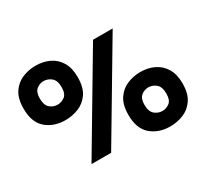

<svg xmlns="http://www.w3.org/2000/svg" viewBox="-147 -921 1272 1185"><g transform="rotate(-30 489.0 -328.5)"><path d="M216 -315Q133 -315 79 -361.5Q25 -408 25 -505Q25 -578 54 -620.5Q83 -663 128 -681Q173 -699 220 -699Q275 -699 318.5 -678Q362 -657 387 -615Q412 -573 412 -508Q412 -435 383 -393Q354 -351 309 -333Q264 -315 216 -315ZM217 0 609 -660H749L357 0ZM221 -422Q248 -422 271.5 -439.5Q295 -457 295 -504Q295 -552 270.5 -572Q246 -592 216 -592Q188 -592 165.5 -573.5Q143 -555 143 -510Q143 -462 166.5 -442Q190 -422 221 -422ZM757 42Q674 42 620 -4.5Q566 -51 566 -148Q566 -221 595 -263.5Q624 -306 669 -324Q714 -342 761 -342Q815 -342 858.5 -321Q902 -300 927.5 -258Q953 -216 953 -151Q953 -79 924 -36.5Q895 6 850 24Q805 42 757 42ZM761 -65Q789 -65 812 -82.5Q835 -100 835 -147Q835 -195 811 -215Q787 -235 757 -235Q728 -235 705.5 -216.5Q683 -198 683 -153Q683 -105 707 -85Q731 -65 761 -65Z"/></g></svg>

Font: Bricolage Grotesque 10pt Bricolage Grotesque 10pt Regular
Style: Bold
Weight: 700
Designer: Mathieu Triay
Foundry: Atelier Triay
Version: Version 1.000; ttfautohint (v1.8.4.7-5d5b);gftools[0.9.32]